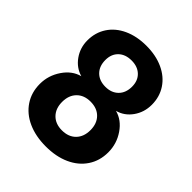

<svg xmlns="http://www.w3.org/2000/svg" viewBox="-206 -871 1011 1011"><g transform="rotate(45 300.0 -365.0)"><path d="M555 -201Q555 -138 523 -90Q491 -42 433.5 -16Q376 10 300 10Q224 10 166.5 -16Q109 -42 77 -90Q45 -138 45 -201Q45 -264 81 -317Q117 -370 171 -384Q122 -398 91 -441.5Q60 -485 60 -540Q60 -599 90 -644.5Q120 -690 174.5 -715Q229 -740 300 -740Q371 -740 425.5 -715Q480 -690 510 -644.5Q540 -599 540 -540Q540 -484 509 -440.5Q478 -397 429 -384Q483 -370 519 -317.5Q555 -265 555 -201ZM200 -534Q200 -488 227 -461Q254 -434 300 -434Q345 -434 372 -461Q399 -488 399 -534Q399 -578 372 -604Q345 -630 300 -630Q254 -630 227 -604Q200 -578 200 -534ZM406 -217Q406 -266 377.5 -295Q349 -324 300 -324Q252 -324 223.5 -295Q195 -266 195 -217Q195 -168 223.5 -139Q252 -110 300 -110Q349 -110 377.5 -139Q406 -168 406 -217Z"/></g></svg>

Font: JetBrains Mono Extra Bold
Style: Regular
Weight: 800
Monospace: yes
Designer: Philipp Nurullin, Konstantin Bulenkov
Foundry: JetBrains
Version: 2.002